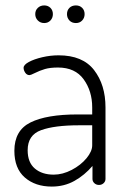

<svg xmlns="http://www.w3.org/2000/svg" viewBox="-20 -682 471 708"><path d="M175 -630Q175 -616 166 -606.5Q157 -597 143 -597Q129 -597 119.5 -606.5Q110 -616 110 -630Q110 -644 119.5 -653Q129 -662 143 -662Q157 -662 166 -653Q175 -644 175 -630ZM292 -630Q292 -616 283 -606.5Q274 -597 260 -597Q245 -597 236 -606.5Q227 -616 227 -630Q227 -644 236 -653Q245 -662 260 -662Q274 -662 283 -653Q292 -644 292 -630ZM369 -286V-22Q369 -13 362 -6.5Q355 0 345 0Q335 0 328 -6.5Q321 -13 321 -22V-70Q292 -36 254.5 -15Q217 6 171 6Q110 6 71.5 -27.5Q33 -61 33 -126Q33 -201 92.5 -230.5Q152 -260 266 -260H320V-286Q320 -346 288.5 -389.5Q257 -433 194 -433Q165 -433 146 -427.5Q127 -422 107 -412Q93 -405 89 -405Q79 -405 73 -414Q67 -423 67 -432Q67 -443 86.5 -453.5Q106 -464 136 -471Q166 -478 196 -478Q285 -478 327 -423.5Q369 -369 369 -286ZM82 -128Q82 -83 108.5 -60.5Q135 -38 178 -38Q211 -38 244.5 -55.5Q278 -73 299 -98.5Q320 -124 320 -146V-220H271Q181 -220 131.5 -202Q82 -184 82 -128Z"/></svg>

Font: Dosis
Style: Regular
Weight: 400
Designer: Edgar Tolentino, Pablo Impallari, Igino Marini
Foundry: Edgar Tolentino, Pablo Impallari, Igino Marini
Version: Version 1.007;Glyphs 3.1.1 (3134)